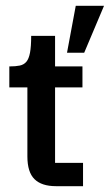

<svg xmlns="http://www.w3.org/2000/svg" viewBox="-20 -639 377 659"><path d="M172 0Q123 0 98.5 -24Q74 -48 74 -102V-350H169V-80H265V0ZM12 -339V-411Q34 -411 48 -414Q62 -417 70.5 -427Q79 -437 83 -458Q87 -479 87 -516H169V-411H263V-339ZM210 -458 240 -619H337L269 -458Z"/></svg>

Font: Darker Grotesque Light
Style: Bold
Weight: 700
Version: Version 1.000;gftools[0.9.28]